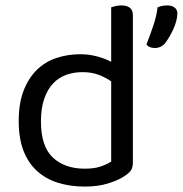

<svg xmlns="http://www.w3.org/2000/svg" viewBox="-20 -675 674 708"><path d="M470 -76Q470 -56 461.5 -45Q453 -34 435 -23Q415 -10 378 1.5Q341 13 293 13Q239 13 194 -1Q149 -15 116.5 -44.5Q84 -74 66.5 -119.5Q49 -165 49 -229Q49 -294 67 -340.5Q85 -387 115.5 -417Q146 -447 187.5 -461Q229 -475 276 -475Q308 -475 338 -467Q368 -459 390 -447V-648Q395 -650 405.5 -652.5Q416 -655 427 -655Q470 -655 470 -619ZM390 -375Q370 -389 344 -399Q318 -409 284 -409Q253 -409 225.5 -399.5Q198 -390 177 -368.5Q156 -347 143.5 -312Q131 -277 131 -227Q131 -135 175 -94Q219 -53 292 -53Q327 -53 349.5 -60.5Q372 -68 390 -79ZM589 -516Q574 -498 551 -498Q530 -498 520 -511Q534 -546 546 -582.5Q558 -619 561 -648Q578 -655 597 -655Q613 -655 623.5 -647.5Q634 -640 634 -625Q634 -613 630 -597.5Q626 -582 619 -567Q612 -552 604 -538.5Q596 -525 589 -516Z"/></svg>

Font: Baloo Da 2
Style: Regular
Weight: 400
Designer: Noopur Datye, Sulekha Rajkumar and Ek Type
Foundry: Ek Type
Version: Version 1.640;hotconv 1.0.111;makeotfexe 2.5.65597; ttfautoh